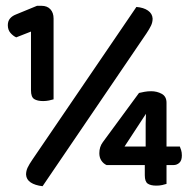

<svg xmlns="http://www.w3.org/2000/svg" viewBox="-20 -637 656 663"><path d="M87 -528 36 -508Q25 -513 16 -523.5Q7 -534 7 -550Q7 -564 14.5 -573Q22 -582 35 -587L108 -617H123Q143 -617 154 -605Q165 -593 165 -573V-294Q159 -292 149 -290Q139 -288 129 -288Q109 -288 98 -295Q87 -302 87 -325ZM480 -67H348Q337 -72 330 -82.5Q323 -93 323 -108Q323 -130 335 -146L460 -316Q468 -318 479 -320Q490 -322 502 -322Q522 -322 538.5 -313Q555 -304 555 -282V-131H601Q603 -126 605.5 -118.5Q608 -111 608 -100Q608 -83 599.5 -75Q591 -67 579 -67H555V-2Q549 0 540 2Q531 4 520 4Q500 4 490 -3Q480 -10 480 -32ZM483 -182Q483 -193 483 -210Q483 -227 484 -244L410 -131H483ZM451 -613Q476 -611 491 -600.5Q506 -590 507 -573Q507 -560 501.5 -548.5Q496 -537 486 -522L127 6Q101 3 86 -7Q71 -17 70 -34Q70 -47 75.5 -58.5Q81 -70 92 -86Z"/></svg>

Font: Baloo Bhai 2 SemiBold
Style: Regular
Weight: 600
Designer: Supriya Tembe, Noopur Datye and Ek Type
Foundry: Ek Type
Version: Version 1.640;PS 1.000;hotconv 16.6.51;makeotf.lib2.5.65220;